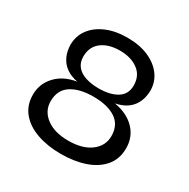

<svg xmlns="http://www.w3.org/2000/svg" viewBox="-136 -699 822 835"><g transform="rotate(30 275.0 -281.5)"><path d="M273 10Q207 10 154 -8.5Q101 -27 70.5 -63.5Q40 -100 40 -153Q40 -208 77.5 -248Q115 -288 179 -298Q145 -305 124 -319.5Q103 -334 92 -352.5Q81 -371 77 -389.5Q73 -408 73 -422Q73 -467 98.5 -501Q124 -535 169 -554Q214 -573 273 -573Q334 -573 379 -553.5Q424 -534 449 -500Q474 -466 474 -422Q474 -408 470 -389.5Q466 -371 455 -352.5Q444 -334 423 -319.5Q402 -305 368 -298Q433 -287 470.5 -248.5Q508 -210 508 -153Q508 -99 477 -62.5Q446 -26 393 -8Q340 10 273 10ZM273 -56Q344 -56 385 -87Q426 -118 426 -167Q426 -223 385 -250Q344 -277 273 -277Q203 -277 162 -250Q121 -223 121 -167Q121 -118 162 -87Q203 -56 273 -56ZM273 -319Q331 -319 365.5 -340.5Q400 -362 400 -406Q400 -455 364.5 -481.5Q329 -508 273 -508Q216 -508 181.5 -481.5Q147 -455 147 -406Q147 -376 163.5 -356.5Q180 -337 209 -328Q238 -319 273 -319Z"/></g></svg>

Font: Darker Grotesque SemiBold
Style: Regular
Weight: 600
Designer: Gabriel Lam
Foundry: TypeRant
Version: Version 1.000;gftools[0.9.28]